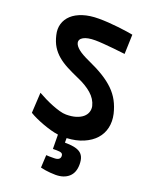

<svg xmlns="http://www.w3.org/2000/svg" viewBox="-170 -793 869 1112"><g transform="rotate(20 265.0 -237.0)"><path d="M70 -186Q91 -174 115.5 -162Q140 -150 164 -140.5Q188 -131 211 -124.5Q234 -118 252 -118Q287 -118 312.5 -126Q338 -134 354 -147.5Q370 -161 376 -179Q382 -197 378 -216Q368 -257 333 -287.5Q298 -318 244 -341Q203 -359 169.5 -376.5Q136 -394 110.5 -415.5Q85 -437 68 -464.5Q51 -492 42 -531Q33 -568 42.5 -599.5Q52 -631 77.5 -654.5Q103 -678 144.5 -691.5Q186 -705 242 -705Q269 -705 300.5 -703Q332 -701 361.5 -697.5Q391 -694 416 -690.5Q441 -687 455 -684L451 -564Q414 -568 379 -572Q349 -575 317 -577.5Q285 -580 265 -580Q217 -580 193 -566.5Q169 -553 174 -531Q178 -514 200.5 -495.5Q223 -477 272 -455Q326 -431 366.5 -406Q407 -381 435.5 -353Q464 -325 482 -291.5Q500 -258 510 -216Q520 -171 511 -131.5Q502 -92 475 -62Q448 -32 404 -13Q360 6 302 9V37Q332 37 355 41Q378 45 393.5 54.5Q409 64 417 81.5Q425 99 425 127Q425 178 395 204.5Q365 231 314 231Q297 231 281 229.5Q265 228 251 226Q235 223 221 220L225 142Q234 143 243 143H273Q311 143 311 117Q311 104 302 99.5Q293 95 273 95H249L248 7Q226 4 201 -3Q176 -10 151.5 -19Q127 -28 104 -38.5Q81 -49 63 -60Z"/></g></svg>

Font: Panefresco 999wt
Style: Regular
Weight: 900
Version: Version 1.001